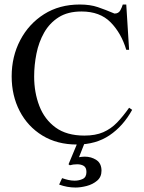

<svg xmlns="http://www.w3.org/2000/svg" viewBox="-20 -632 644 859"><path d="M557.6 -149.9 571.3 -140.6Q531.2 -67.9 470 -26.6Q408.7 14.6 324.2 14.6Q235.4 14.6 169.7 -25.6Q104 -65.9 68.1 -135Q32.2 -204.1 32.2 -290.5Q32.2 -379.4 70.6 -452.4Q108.9 -525.4 177.2 -568.6Q245.6 -611.8 336.9 -611.8Q383.3 -611.8 417.7 -600.1Q452.1 -588.4 492.2 -571.3Q510.3 -571.3 518.1 -585.4Q525.9 -599.6 529.3 -611.8H544.9L557.6 -409.2H544.9Q522.5 -483.9 474.9 -532.2Q427.2 -580.6 344.7 -580.6Q283.2 -580.6 242.4 -554.7Q201.7 -528.8 177.5 -486.1Q153.3 -443.4 143.1 -392.1Q132.8 -340.8 132.8 -289.6Q132.8 -218.3 156 -158Q179.2 -97.7 228.8 -61.5Q278.3 -25.4 357.4 -25.4Q407.2 -25.4 441.9 -40.5Q476.6 -55.7 503.7 -83.7Q530.8 -111.8 557.6 -149.9ZM434.1 131.8Q434.1 159.7 414.6 176.3Q395 192.9 367.9 200Q340.8 207 317.9 207Q280.8 207 244.6 193.8L257.8 165Q271.5 169.9 285.6 173.1Q299.8 176.3 314 176.3Q334 176.3 350.3 168.5Q366.7 160.6 366.7 137.7Q366.7 117.7 355 110.4Q343.3 103 325.2 103Q307.1 103 292.5 107.4L286.6 103L326.7 6.8H358.9L333.5 71.3Q339.8 70.3 346.2 69.6Q352.5 68.8 358.9 68.8Q388.7 68.8 411.4 84Q434.1 99.1 434.1 131.8Z"/></svg>

Font: Scheherazade New Rohingya
Style: Regular
Weight: 400
Designer: SIL International
Foundry: SIL International
Version: Version 3.000 ; LngRng